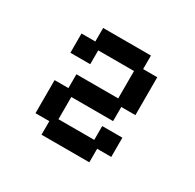

<svg xmlns="http://www.w3.org/2000/svg" viewBox="-91 -729 562 553"><g transform="rotate(30 190.5 -452.5)"><path d="M106 -275V-320H60V-430H106V-476H245V-567H126V-521H60V-585H106V-630H265V-585H312V-459H265V-412H126V-338H245V-384H312V-320H265V-275Z"/></g></svg>

Font: Pixelify Sans Medium
Style: Regular
Weight: 500
Designer: Stefie Justprince
Foundry: Typecalism Foundryline
Version: Version 1.000;February 13, 2025;FontCreator 15.0.0.3015 64-b